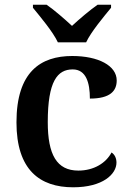

<svg xmlns="http://www.w3.org/2000/svg" viewBox="-20 -786 554 816"><path d="M226 -606H346C367 -651 421 -715 452 -753V-766H395C363 -744 316 -704 286 -676C256 -704 210 -744 178 -766H120V-753C151 -715 205 -651 226 -606ZM291 10C417 10 475 -46 475 -95C475 -113 468 -129 454 -138C431 -94 380 -61 313 -61C221 -61 183 -129 183 -267C183 -441 224 -491 289 -491C346 -491 362 -434 362 -367C449 -367 476 -400 476 -444C476 -507 398 -548 287 -548C153 -548 50 -481 50 -266C50 -64 149 10 291 10Z"/></svg>

Font: Noto Serif Sinhala SemiBold
Style: Regular
Weight: 600
Designer: Jelle Bosma - Monotype Design Team
Foundry: Monotype Imaging Inc.
Version: Version 2.007